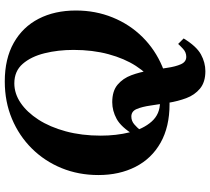

<svg xmlns="http://www.w3.org/2000/svg" viewBox="-58 -662 880 804"><g transform="rotate(-90 382.0 -260.0)"><path d="M600 46 623 69Q590 123 556 141.5Q522 160 486 160Q440 160 413 137.5Q386 115 373 80Q360 45 353.5 5Q347 -35 342 -70Q337 -105 327.5 -127.5Q318 -150 296 -150Q277 -150 262.5 -137Q248 -124 242 -116L219 -139Q252 -193 286 -211.5Q320 -230 356 -230Q403 -230 429.5 -207.5Q456 -185 469 -150Q482 -115 488.5 -75Q495 -35 500 0Q505 35 515 57.5Q525 80 546 80Q565 80 579.5 66.5Q594 53 600 46ZM443 -680Q538 -680 604.5 -642.5Q671 -605 705.5 -538Q740 -471 740 -382Q740 -300 711 -228.5Q682 -157 629 -103.5Q576 -50 504.5 -20Q433 10 348 10Q253 10 186.5 -27.5Q120 -65 85.5 -132.5Q51 -200 51 -288Q51 -371 80 -442Q109 -513 162 -566.5Q215 -620 286.5 -650Q358 -680 443 -680ZM356 -30Q399 -30 438 -56.5Q477 -83 508 -131Q539 -179 557 -245.5Q575 -312 575 -392Q575 -457 561 -513.5Q547 -570 516.5 -605Q486 -640 435 -640Q392 -640 353 -613.5Q314 -587 283 -539Q252 -491 234 -424.5Q216 -358 216 -278Q216 -213 230 -156.5Q244 -100 275 -65Q306 -30 356 -30Z"/></g></svg>

Font: Brygada 1918
Style: Italic
Weight: 400
Italic angle: -8°
Designer: Mateusz Machalski | Borys Kosmynka | Przemek Hoffer
Foundry: NIEPODLEGLA 2018
Version: Version 3.006